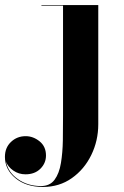

<svg xmlns="http://www.w3.org/2000/svg" viewBox="-140 -480 489 760"><path d="M249 -460V11.5Q249 77 221.2 133.8Q193.5 190.5 144.2 225.2Q95 260 30 260Q-36.5 260 -78.5 225.5Q-120.5 191 -120.5 141Q-120.5 104.5 -96.5 81.8Q-72.5 59 -38.5 59Q-8.5 59 16.8 79.5Q42 100 42 135.5Q42 166 19.8 188Q-2.5 210 -39 210Q-66 210 -87.2 195.2Q-108.5 180.5 -116 160Q-108 202 -69 229.2Q-30 256.5 22 256.5Q57.5 256.5 76 231.5Q94.5 206.5 101.2 165.2Q108 124 108.8 75.2Q109.5 26.5 109.5 -21V-457.5H24V-460Z"/></svg>

Font: Bodoni* 72pt
Style: Bold
Weight: 700
Version: Version 2.3